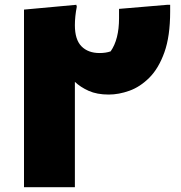

<svg xmlns="http://www.w3.org/2000/svg" viewBox="-20 -780 753 800"><path d="M80 -740 298 -760 300 -752Q296 -732 294 -712.5Q292 -693 292 -675Q292 -615 319.5 -587Q347 -559 395 -559Q421 -559 441 -566Q476 -616 476 -704V-743L677 -760H689V-732Q689 -629 665 -562Q641 -495 602.5 -456.5Q564 -418 519.5 -402Q475 -386 433 -386Q384 -386 349.5 -401.5Q315 -417 292 -439V0H80Z"/></svg>

Font: Kufam Black
Style: Regular
Weight: 900
Designer: Wael Morcos, Artur Schmal
Foundry: Original Type
Version: Version 1.301; ttfautohint (v1.8.3)